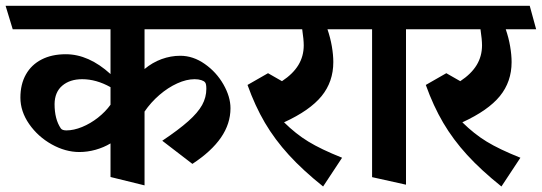

<svg xmlns="http://www.w3.org/2000/svg" viewBox="-45 -600 1897 672"><path d="M761.7 -221.2Q761.7 -167 728.5 -118.7Q695.3 -70.3 628.4 -26.4L522.9 -107.4Q580.6 -146 614 -175.8Q647.5 -205.6 662.4 -232.4Q677.2 -259.3 677.2 -289.1Q677.2 -306.6 672.9 -311.5Q669.4 -316.4 659.4 -319.6Q649.4 -322.8 636.2 -322.8Q607.4 -322.8 575.2 -308.1Q543 -293.5 512.9 -267.6Q482.9 -241.7 460.9 -209.5V48.8L341.8 19.5V-98.1Q318.4 -84 289.8 -75.9Q261.2 -67.9 232.9 -67.9Q184.1 -67.9 136 -94.7Q87.9 -121.6 57.1 -165.8Q26.4 -210 26.4 -258.3Q26.4 -305.2 45.7 -339.4Q64.9 -373.5 100.6 -391.8Q136.2 -410.2 185.1 -410.2Q265.6 -410.2 341.8 -340.8V-497.6H-0.5L-25.4 -579.6H795.4L819.3 -497.6H460.9V-358.4Q488.3 -381.3 520.5 -393.1Q552.7 -404.8 585.9 -404.8Q630.9 -404.8 671.6 -376.2Q712.4 -347.7 737.1 -304.4Q761.7 -261.2 761.7 -221.2ZM341.8 -233.4V-294.9Q292 -322.8 242.7 -322.8Q199.7 -322.8 173.1 -300.3Q146.5 -277.8 146 -235.8Q146 -182.6 168 -150.4Q172.9 -143.6 187.5 -143.6Q212.9 -143.6 242.2 -155.5Q271.5 -167.5 297.9 -188.2Q324.2 -209 341.8 -233.4Z M949.2 -171.9Q990.2 -131.3 1034.2 -104.5Q1078.1 -77.6 1152.3 -47.9L1085.9 52.7Q1015.1 -3.9 966.1 -57.6Q917 -111.3 882.3 -170.2Q847.7 -229 821.3 -302.7L893.1 -343.8L941.9 -315.9Q980.5 -341.3 999.3 -372.3Q1018.1 -403.3 1018.1 -441.4Q1018.1 -460.9 1012.7 -497.6H795.9L770.5 -579.6H1185.1L1207.5 -497.6H1101.1Q1111.3 -467.8 1116.5 -437.7Q1121.6 -407.7 1121.6 -382.8Q1121.6 -314 1080.6 -263.7Q1039.6 -213.4 949.2 -171.9Z M1180.2 -497.6 1155.8 -579.6H1451.7L1474.6 -497.6H1376V46.4L1257.3 20V-497.6Z M1573.2 -171.9Q1614.3 -131.3 1658.2 -104.5Q1702.1 -77.6 1776.4 -47.9L1710 52.7Q1639.2 -3.9 1590.1 -57.6Q1541 -111.3 1506.3 -170.2Q1471.7 -229 1445.3 -302.7L1517.1 -343.8L1565.9 -315.9Q1604.5 -341.3 1623.3 -372.3Q1642.1 -403.3 1642.1 -441.4Q1642.1 -460.9 1636.7 -497.6H1419.9L1394.5 -579.6H1809.1L1831.5 -497.6H1725.1Q1735.4 -467.8 1740.5 -437.7Q1745.6 -407.7 1745.6 -382.8Q1745.6 -314 1704.6 -263.7Q1663.6 -213.4 1573.2 -171.9Z"/></svg>

Font: Vesper Libre
Style: Bold
Weight: 700
Designer: Robert Keller & Kimya Gandhi
Foundry: Mota Italic
Version: Version 1.058